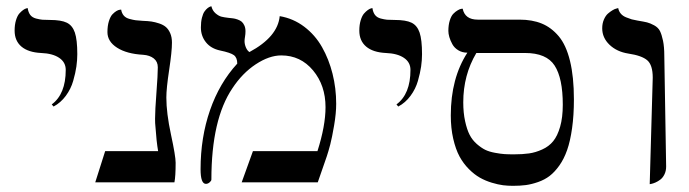

<svg xmlns="http://www.w3.org/2000/svg" viewBox="-20 -585 2210 616"><path d="M151.9 -243.2 146 -250Q190.9 -283.2 190.9 -360.8Q190.9 -385.3 169.9 -399.4Q148.9 -413.6 111.8 -415Q70.8 -417 48.8 -435.5Q26.9 -454.1 26.9 -486.8Q26.9 -505.4 31.2 -519.8Q35.6 -534.2 41.7 -541.3Q47.9 -548.3 54 -552.7Q60.1 -557.1 64.5 -558.1L68.8 -559.1Q70.8 -545.4 77.1 -537.1Q83.5 -528.8 95.5 -525.6Q107.4 -522.5 116 -521.7Q124.5 -521 140.1 -521Q176.3 -521 194.3 -512.2Q212.4 -503.4 220.2 -480.5Q228 -457.5 228 -411.1Q228 -392.1 225.1 -371.6Q222.2 -351.1 214.8 -325.4Q207.5 -299.8 191.2 -277.6Q174.8 -255.4 151.9 -243.2Z M513.7 -272Q513.7 -222.2 528.6 -153.1Q543.5 -84 543.5 -63Q543.5 -19 539.6 0H285.6L317.4 -100.1H487.3Q481.9 -130.9 478.5 -181.2Q477.5 -188 477.5 -204.1Q477.5 -230.5 481.9 -287.8Q486.3 -345.2 486.3 -369.1Q486.3 -387.2 473.4 -397.5Q460.4 -407.7 439.5 -409.2Q386.7 -412.1 355.7 -431.9Q324.7 -451.7 324.7 -481.9Q324.7 -502 329.3 -516.8Q334 -531.7 340.3 -538.6Q346.7 -545.4 353 -549.3Q359.4 -553.2 364.3 -553.7L368.7 -554.2Q370.6 -542.5 377.2 -534.9Q383.8 -527.3 395.8 -524.2Q407.7 -521 415.5 -520Q423.3 -519 438.5 -518.1Q454.6 -517.6 466.1 -515.9Q477.5 -514.2 490.7 -509.8Q503.9 -505.4 512.2 -498.3Q520.5 -491.2 526.1 -478.5Q531.7 -465.8 531.7 -448.2Q531.7 -419.9 522.7 -360.6Q513.7 -301.3 513.7 -272Z M877.4 -533.2Q920.9 -525.9 956.1 -499.3Q991.2 -472.7 1013.2 -433.8Q1035.2 -395 1046.9 -348.4Q1058.6 -301.8 1058.6 -252Q1058.6 -221.7 1052 -182.9Q1045.4 -144 1039.6 -121.6Q1033.7 -99.1 1028.3 -83L999.5 0H755.4L791.5 -100.1H998.5Q1024.4 -181.2 1024.4 -241.2Q1024.4 -311 984.4 -359.1Q944.3 -407.2 882.3 -407.2Q843.8 -407.2 800.5 -378.7Q757.3 -350.1 725.6 -301.8Q658.2 -202.1 658.2 -8.8Q658.2 -4.9 652.6 0Q647 4.9 640.6 4.9Q623.5 4.9 623.5 -42Q623.5 -144 653.8 -231.4Q684.1 -318.8 741.2 -380.9Q741.2 -399.9 730.5 -408Q719.7 -416 686.5 -422.9Q656.7 -429.2 640.6 -449.5Q624.5 -469.7 624.5 -497.1Q624.5 -514.6 627.9 -528.1Q631.3 -541.5 636.2 -548.3Q641.1 -555.2 646.2 -559.1Q651.4 -563 654.8 -564L658.2 -564.9Q661.6 -550.8 671.6 -542.2Q681.6 -533.7 690.4 -531.5Q699.2 -529.3 712.4 -527.8Q721.7 -526.9 727.8 -526.1Q733.9 -525.4 742.2 -522.5Q750.5 -519.5 755.4 -515.4Q760.3 -511.2 763.9 -503.4Q767.6 -495.6 767.6 -484.9Q767.6 -475.6 766.1 -467.3Q764.6 -459 764.6 -453.1Q764.6 -442.9 769 -432.6Q773.4 -422.4 780.3 -418Q871.1 -466.8 877.4 -533.2Z M1257.8 -243.2 1252 -250Q1296.9 -283.2 1296.9 -360.8Q1296.9 -385.3 1275.9 -399.4Q1254.9 -413.6 1217.8 -415Q1176.8 -417 1154.8 -435.5Q1132.8 -454.1 1132.8 -486.8Q1132.8 -505.4 1137.2 -519.8Q1141.6 -534.2 1147.7 -541.3Q1153.8 -548.3 1159.9 -552.7Q1166 -557.1 1170.4 -558.1L1174.8 -559.1Q1176.8 -545.4 1183.1 -537.1Q1189.5 -528.8 1201.4 -525.6Q1213.4 -522.5 1221.9 -521.7Q1230.5 -521 1246.1 -521Q1282.2 -521 1300.3 -512.2Q1318.4 -503.4 1326.2 -480.5Q1334 -457.5 1334 -411.1Q1334 -392.1 1331.1 -371.6Q1328.1 -351.1 1320.8 -325.4Q1313.5 -299.8 1297.1 -277.6Q1280.8 -255.4 1257.8 -243.2Z M1625.5 11.2Q1609.9 11.2 1594 9.3Q1578.1 7.3 1557.9 1.2Q1537.6 -4.9 1519.8 -14.9Q1502 -24.9 1484.4 -42.5Q1466.8 -60.1 1454.3 -83Q1441.9 -106 1434.1 -139.9Q1426.3 -173.8 1426.3 -214.8Q1426.3 -334 1479.5 -416Q1462.9 -416 1450.2 -423.8Q1437.5 -431.6 1431.2 -443.4Q1424.8 -455.1 1421.6 -466.1Q1418.5 -477.1 1418.5 -485.8Q1418.5 -504.9 1423.1 -519.5Q1427.7 -534.2 1434.6 -541Q1441.4 -547.9 1448.2 -551.8Q1454.6 -555.7 1459.5 -556.6L1464.4 -557.1Q1471.7 -522 1512.7 -522H1646.5Q1687.5 -522 1718 -509.5Q1748.5 -497.1 1772.5 -468.8Q1796.4 -440.4 1808.8 -389.4Q1821.3 -338.4 1821.3 -266.1Q1821.3 -214.8 1815.4 -173.6Q1809.6 -132.3 1799.6 -103.8Q1789.6 -75.2 1774.7 -54.2Q1759.8 -33.2 1743.7 -20.8Q1727.5 -8.3 1706.5 -1Q1685.5 6.3 1667 8.8Q1648.4 11.2 1625.5 11.2ZM1664.6 -415H1508.3Q1466.3 -344.2 1466.3 -256.8Q1466.3 -223.1 1472.2 -196.3Q1478 -169.4 1486.8 -152.3Q1495.6 -135.3 1510 -122.8Q1524.4 -110.4 1537.1 -104.2Q1549.8 -98.1 1568.4 -94.7Q1586.9 -91.3 1598.6 -90.6Q1610.4 -89.8 1628.4 -89.8Q1656.7 -89.8 1677.5 -92.8Q1698.2 -95.7 1719.7 -105.5Q1741.2 -115.2 1754.9 -132.1Q1768.6 -148.9 1777.1 -178.5Q1785.6 -208 1785.6 -249Q1785.6 -334 1759.5 -374.5Q1733.4 -415 1664.6 -415Z M2064.5 5.9 2074.2 -335.9Q2074.2 -376.5 2056.6 -391.6Q2039.1 -406.7 1996.1 -413.1Q1959 -418.9 1935.5 -441.4Q1912.1 -463.9 1912.1 -494.1Q1912.1 -509.8 1917.5 -522.2Q1922.9 -534.7 1930.4 -541.3Q1938 -547.9 1945.3 -552.2Q1952.6 -556.6 1958 -557.6L1963.4 -559.1Q1965.3 -548.8 1971.7 -541.3Q1978 -533.7 1989 -529.3Q2000 -524.9 2006.8 -522.9Q2013.7 -521 2025.4 -519Q2045.9 -515.6 2055.9 -513.2Q2065.9 -510.7 2078.9 -503.7Q2091.8 -496.6 2097.4 -485.4Q2103 -474.1 2107.2 -454.3Q2111.3 -434.6 2111.3 -405.8L2117.2 -50.8Q2117.2 -36.6 2111.8 -25.6Q2106.4 -14.6 2098.6 -8.8Q2090.8 -2.9 2083 0.5Q2075.2 3.9 2069.8 4.9Z"/></svg>

Font: Linux Biolinum
Style: Regular
Weight: 400
Designer: Philipp H. Poll
Foundry: Philipp H. Poll
Version: Version 0.6.4